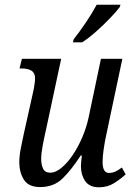

<svg xmlns="http://www.w3.org/2000/svg" viewBox="-20 -786 566 816"><path d="M401 10Q360 10 342 -16.5Q324 -43 324 -79Q324 -94 328 -125H323Q284 -65 246.5 -28Q209 9 151 9Q101 9 81.5 -22.5Q62 -54 62 -96Q62 -122 68 -153.5Q74 -185 80 -212L119 -387Q123 -404 126 -422.5Q129 -441 129 -453Q129 -476 114 -485.5Q99 -495 71 -495H63L73 -536H240L176 -237Q169 -207 162 -170.5Q155 -134 155 -110Q155 -87 163 -69.5Q171 -52 194 -52Q216 -52 241 -72.5Q266 -93 289 -127Q312 -161 329.5 -202Q347 -243 356 -284L409 -536H500L430 -205Q425 -182 420.5 -151Q416 -120 416 -98Q416 -51 443 -51Q457 -51 469.5 -56.5Q482 -62 498 -74L514 -45Q494 -26 465.5 -8Q437 10 401 10ZM290 -606 293 -619Q317 -649 344 -689Q371 -729 391 -766H492L489 -756Q474 -736 446.5 -707.5Q419 -679 388 -651.5Q357 -624 329 -606Z"/></svg>

Font: Noto Serif Condensed
Style: Italic
Weight: 400
Width: 3
Italic angle: -12°
Designer: Monotype Design Team
Foundry: Monotype Imaging Inc.
Version: Version 2.014; ttfautohint (v1.8.4.7-5d5b)